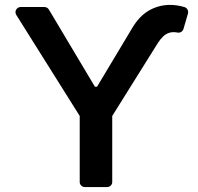

<svg xmlns="http://www.w3.org/2000/svg" viewBox="-20 -756 802 776"><path d="M302.2 -20.6V-287.3L45.8 -695.7Q42.6 -701 42.6 -706.7Q42.6 -714.8 48.7 -721.2Q54.7 -727.6 63.6 -727.6H159.4Q165.1 -727.6 169.9 -725Q174.7 -722.3 177.6 -717.3L363.6 -405.5H372.2L514.6 -643.1Q542.6 -690.3 580.6 -712.7Q620.7 -736.2 667.6 -736.2Q696 -736.2 725.9 -727.3Q732.6 -725.1 736.5 -719.6Q740.4 -714.1 740.4 -707.4Q740.4 -703.5 739.7 -701.3L721.6 -639.2Q719.1 -631.4 712.4 -627.1Q705.6 -622.9 697.8 -624.3Q688.2 -626.1 681.5 -626.1Q669.7 -626.1 661.2 -622.5Q638.8 -614.7 617.9 -582L433.6 -287.3V-20.6Q433.6 -12.1 427.6 -6Q421.5 0 413 0H322.8Q314.3 0 308.2 -6Q302.2 -12.1 302.2 -20.6Z"/></svg>

Font: DeltaSans SemiBold
Style: Regular
Weight: 600
Designer: Rasmus Andersson
Foundry: rsms
Version: Version 3.012